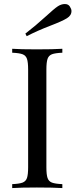

<svg xmlns="http://www.w3.org/2000/svg" viewBox="-20 -956 383 976"><path d="M215.8 -602.1V-106Q215.8 -68.4 221.7 -51.3Q227.5 -34.2 244.1 -27.8Q260.7 -21.5 296.9 -20V0Q251 -2.9 167.5 -2.9Q84 -2.9 42 0V-20Q78.1 -21.5 94.7 -27.8Q111.3 -34.2 117.2 -51.3Q123 -68.4 123 -106V-602.1Q123 -639.6 117.2 -656.7Q111.3 -673.8 94.7 -680.2Q78.1 -686.5 42 -688V-708Q83 -705.1 167 -705.1Q251 -705.1 296.9 -708V-688Q260.7 -686.5 244.1 -680.2Q227.5 -673.8 221.7 -656.7Q215.8 -639.6 215.8 -602.1ZM335 -922.9Q343.3 -910.2 343.3 -900.4Q343.8 -877.9 320.3 -863.3Q296.9 -848.6 234.4 -824.7Q171.9 -800.8 115.7 -772L108.9 -785.2Q159.7 -824.2 208.5 -868.7Q256.8 -913.1 274.4 -924.3Q292 -935.5 309.6 -935.5Q327.1 -935.5 335 -922.9Z"/></svg>

Font: PlayfairDisplay-Regular
Style: Regular
Weight: 400
Designer: Claus Eggers Sørensen
Foundry: Claus Eggers Sørensen
Version: Version 1.002;PS 001.002;hotconv 1.0.70;makeotf.lib2.5.58329